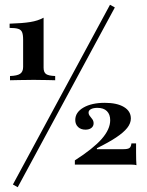

<svg xmlns="http://www.w3.org/2000/svg" viewBox="-20 -711 612 802"><path d="M21.8 -375.8V-393.5Q51.6 -394.4 64.1 -402.8Q76.6 -411.3 76.6 -431.5V-545.2Q76.6 -566.1 72.2 -576.6Q67.7 -587.1 55.6 -590.7Q43.5 -594.4 20.2 -594.4V-612.1Q74.2 -613.7 106.5 -619Q138.7 -624.2 162.1 -637.1V-428.2Q162.1 -408.9 172.6 -401.6Q183.1 -394.4 210.5 -393.5V-375.8Q194.4 -376.6 178.2 -376.6Q162.1 -376.6 147.6 -377Q133.1 -377.4 121 -377.4Q108.1 -377.4 92.7 -377Q77.4 -376.6 60.1 -376.6Q42.7 -376.6 21.8 -375.8ZM54 71 33.9 59.7 439.5 -691.1 459.7 -679.8ZM550 -21Q543.5 -23.4 528.2 -23.4H292.7V-41.1Q369.4 -90.3 404.8 -130.6Q440.3 -171 440.3 -208.9Q440.3 -233.1 426.6 -246.8Q412.9 -260.5 387.1 -260.5Q370.2 -260.5 360.1 -255.2Q350 -250 350 -241.1Q350 -233.1 355.2 -226.6Q360.5 -220.2 365.7 -212.9Q371 -205.6 371 -196Q371 -183.9 361.7 -176.6Q352.4 -169.4 337.1 -169.4Q317.7 -169.4 306 -180.6Q294.4 -191.9 294.4 -209.7Q294.4 -241.9 328.6 -261.7Q362.9 -281.5 417.7 -281.5Q468.5 -281.5 497.6 -264.1Q526.6 -246.8 526.6 -216.1Q526.6 -196 511.3 -176.6Q496 -157.3 464.9 -136.7Q433.9 -116.1 384.7 -91.9V-87.9H496Q513.7 -87.9 520.6 -92.7Q527.4 -97.6 529 -112.1H548.4Q548.4 -89.5 548.4 -72.6Q548.4 -55.6 548.8 -43.1Q549.2 -30.6 550 -21Z"/></svg>

Font: Playfair 5pt SemiExpanded Light SemiBold
Style: Regular
Weight: 600
Version: Version 2.001;gftools[0.9.30]